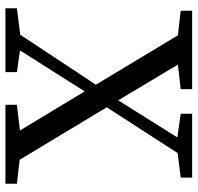

<svg xmlns="http://www.w3.org/2000/svg" viewBox="-30 -678 709 688"><g transform="rotate(90 324.0 -334.5)"><path d="M19 -628V-669H300V-628L212 -618L340 -404L473 -616L388 -628V-669H617V-628L529 -617L365 -363L553 -51L639 -41V0H356V-41L448 -52L308 -284L161 -52L239 -41V0H10V-41L105 -53L284 -324L107 -618Z"/></g></svg>

Font: Source Serif Pro
Style: Regular
Weight: 400
Designer: Frank Grießhammer
Foundry: Adobe Systems Incorporated
Version: Version 3.001;hotconv 1.0.111;makeotfexe 2.5.65597